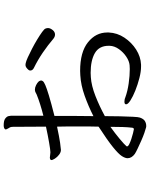

<svg xmlns="http://www.w3.org/2000/svg" viewBox="94 -880 812 1040"><g transform="rotate(-90 500.0 -360.0)"><path d="M659 -2Q632 -2 597 -11Q562 -20 529.5 -33Q497 -46 476 -59.5Q455 -73 455 -83Q455 -92 469 -92Q474 -92 480 -91Q486 -90 493 -87Q526 -75 568 -69Q610 -63 646 -63Q651 -63 656.5 -63.5Q662 -64 667 -64Q689 -66 713 -82Q737 -98 754 -122Q771 -146 772 -172V-177Q772 -229 732.5 -252Q693 -275 625 -275Q620 -275 614 -274.5Q608 -274 602 -274Q556 -271 500 -249Q444 -227 391 -198Q391 -157 390 -116.5Q389 -76 387.5 -46Q386 -16 383 -8Q376 12 364 19Q352 26 339 26Q337 26 334 26Q331 26 329 25Q320 23 300 16Q280 9 257.5 -1Q235 -11 215 -20.5Q195 -30 186 -36Q163 -53 163 -75Q163 -88 174.5 -106Q186 -124 223 -154Q260 -184 334 -232Q335 -258 335 -285Q335 -312 335 -340Q335 -369 335 -398Q335 -427 334 -457Q278 -445 246.5 -440.5Q215 -436 208 -436Q195 -436 182 -446Q169 -456 161 -468.5Q153 -481 153 -488Q153 -492 156 -493Q161 -496 166 -496Q172 -496 179.5 -494.5Q187 -493 195 -493Q207 -493 247.5 -500Q288 -507 334 -517Q334 -563 333.5 -608Q333 -653 333 -695Q333 -710 327 -717Q326 -720 322.5 -725.5Q319 -731 319 -735V-737Q324 -746 341 -746Q367 -746 378 -737.5Q389 -729 391 -720Q393 -711 393 -707V-531Q460 -548 507 -567Q512 -569 517 -572Q522 -575 527 -576Q529 -577 534 -577Q546 -577 559 -570.5Q572 -564 579 -556Q584 -549 584 -543Q584 -539 580 -533.5Q576 -528 559 -520.5Q542 -513 502.5 -501Q463 -489 392 -471Q392 -418 392 -365.5Q392 -313 391 -260Q444 -287 501.5 -307.5Q559 -328 612 -331Q618 -331 624 -331.5Q630 -332 636 -332Q738 -332 791 -289.5Q844 -247 844 -185V-177Q842 -131 816 -92Q790 -53 751.5 -28.5Q713 -4 670 -2ZM833 -468Q821 -468 810 -477Q776 -506 736 -533.5Q696 -561 651 -583Q638 -590 638 -602Q638 -607 641 -611Q655 -628 668 -628Q674 -628 677 -627Q688 -625 709 -615.5Q730 -606 756 -592.5Q782 -579 806 -564.5Q830 -550 846.5 -538Q863 -526 865 -520Q868 -513 868 -506Q868 -494 857.5 -481Q847 -468 833 -468ZM321 -41Q326 -41 328 -48Q331 -72 332 -101.5Q333 -131 333 -168Q298 -143 267.5 -117.5Q237 -92 228 -81Q227 -80 227 -78Q227 -72 239 -66Q251 -60 267.5 -54.5Q284 -49 298.5 -45.5Q313 -42 319 -41Z"/></g></svg>

Font: Moon Stars Kai T
Style: Regular
Weight: 400
Designer: GuiWonder
Version: Version 1.101